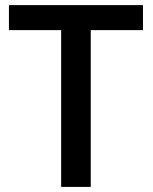

<svg xmlns="http://www.w3.org/2000/svg" viewBox="-20 -734 601 754"><path d="M336.4 0H220.2V-615.7H15.1V-713.9H541.5V-615.7H336.4Z"/></svg>

Font: Viking Open Sans Light
Style: Bold
Weight: 600
Foundry: Ascender Corporation
Version: Version 2.001